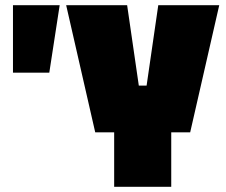

<svg xmlns="http://www.w3.org/2000/svg" viewBox="-20 -720 870 740"><path d="M30 -440V-700H210L170 -440ZM420 0V-210H347L235 -700H470L515 -390H545L590 -700H825L713 -210H640V0Z"/></svg>

Font: Tektur SemiCondensed Black
Style: Regular
Weight: 900
Width: 4
Designer: Adam Jagosz
Foundry: Adam Jagosz
Version: Version 1.005;gftools[0.9.30]